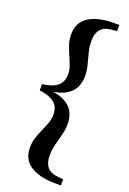

<svg xmlns="http://www.w3.org/2000/svg" viewBox="-183 -871 750 1113"><g transform="rotate(20 191.5 -315.0)"><path d="M45 -296V-334Q95 -341 121.5 -356Q148 -371 158 -392.5Q168 -414 168 -438Q168 -465 158.5 -491.5Q149 -518 136.5 -545.5Q124 -573 114.5 -602Q105 -631 105 -664Q105 -739 162 -774.5Q219 -810 313 -810H349V-772L316 -769Q270 -765 249 -739.5Q228 -714 228 -668Q228 -634 237 -599Q246 -564 255 -530Q264 -496 264 -462Q264 -422 247 -389Q230 -356 188.5 -335Q147 -314 71 -310V-320Q147 -316 188.5 -295Q230 -274 247 -241.5Q264 -209 264 -168Q264 -135 255 -100.5Q246 -66 237 -31Q228 4 228 39Q228 84 249 109.5Q270 135 316 139L349 142V180H313Q219 180 162 144.5Q105 109 105 34Q105 1 114.5 -28Q124 -57 136.5 -84.5Q149 -112 158.5 -138Q168 -164 168 -191Q168 -216 158 -237.5Q148 -259 121.5 -274Q95 -289 45 -296Z"/></g></svg>

Font: Noto Serif SC ExtraLight Black
Style: Regular
Weight: 900
Version: Version 2.002-H1;hotconv 1.1.0;makeotfexe 2.6.0